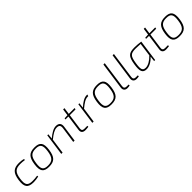

<svg xmlns="http://www.w3.org/2000/svg" viewBox="437 -2354 4021 4021"><g transform="rotate(-45 2447.0 -344.0)"><path d="M312 -494C152 -494 83 -428 57 -243C31 -57 84 12 247 12C296 12 352 5 399 -7L395 -35C348 -26 283 -24 253 -24C117 -24 75 -69 99 -239C122 -410 180 -458 319 -458C350 -458 407 -456 443 -448L451 -475C410 -489 351 -494 312 -494Z M773 -494C616 -494 551 -427 525 -243C499 -57 550 12 708 12C864 12 929 -54 955 -238C981 -425 931 -494 773 -494ZM773 -458C900 -458 937 -407 914 -243C891 -77 837 -23 708 -23C580 -23 544 -75 567 -238C590 -406 644 -458 773 -458Z M1408 -494C1334 -494 1254 -446 1162 -368L1174 -482H1143L1075 0H1114L1161 -335C1261 -415 1330 -458 1398 -458C1464 -458 1491 -429 1481 -355L1430 0H1470L1521 -361C1533 -448 1492 -494 1408 -494Z M1775 -448H1946L1952 -482H1779L1800 -631H1761L1740 -482L1651 -477L1647 -448H1735L1687 -103C1677 -33 1710 7 1787 7C1805 7 1850 4 1878 -1L1877 -30H1791C1741 -30 1719 -53 1727 -105Z M2320 -494C2248 -494 2168 -446 2081 -365L2093 -482H2063L1995 0H2034L2081 -332C2179 -411 2244 -456 2311 -456H2330L2341 -494Z M2621 -494C2464 -494 2399 -427 2373 -243C2347 -57 2398 12 2556 12C2712 12 2777 -54 2803 -238C2829 -425 2779 -494 2621 -494ZM2621 -458C2748 -458 2785 -407 2762 -243C2739 -77 2685 -23 2556 -23C2428 -23 2392 -75 2415 -238C2438 -406 2492 -458 2621 -458Z M3062 -700H3023L2938 -101C2929 -33 2966 7 3031 7C3049 7 3087 4 3101 -1L3100 -30H3043C2994 -30 2971 -54 2979 -105Z M3334 -700H3295L3210 -101C3201 -33 3238 7 3303 7C3321 7 3359 4 3373 -1L3372 -30H3315C3266 -30 3243 -54 3251 -105Z M3732 -494C3567 -494 3516 -449 3484 -244C3456 -64 3480 12 3600 12C3670 12 3764 -34 3838 -118L3825 0H3856L3923 -479C3859 -488 3793 -494 3732 -494ZM3838 -155C3758 -70 3668 -24 3604 -24C3512 -24 3500 -83 3524 -239C3552 -423 3586 -459 3740 -459C3781 -459 3822 -457 3879 -453Z M4163 -448H4334L4340 -482H4167L4188 -631H4149L4128 -482L4039 -477L4035 -448H4123L4075 -103C4065 -33 4098 7 4175 7C4193 7 4238 4 4266 -1L4265 -30H4179C4129 -30 4107 -53 4115 -105Z M4640 -494C4483 -494 4418 -427 4392 -243C4366 -57 4417 12 4575 12C4731 12 4796 -54 4822 -238C4848 -425 4798 -494 4640 -494ZM4640 -458C4767 -458 4804 -407 4781 -243C4758 -77 4704 -23 4575 -23C4447 -23 4411 -75 4434 -238C4457 -406 4511 -458 4640 -458Z"/></g></svg>

Font: Exo 2 Extra Light
Style: Italic
Weight: 250
Italic angle: -8°
Designer: Natanael Gama
Version: Version 1.001;PS 001.001;hotconv 1.0.88;makeotf.lib2.5.64775